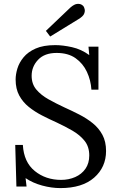

<svg xmlns="http://www.w3.org/2000/svg" viewBox="-20 -947 607 983"><path d="M448 -488Q445 -536 425 -579Q405 -622 367 -649Q329 -676 270 -676Q208 -676 175 -641Q142 -606 142 -559Q142 -517 166 -488.5Q190 -460 228.5 -438.5Q267 -417 310 -397Q348 -380 386 -360.5Q424 -341 455 -316Q486 -291 504.5 -256.5Q523 -222 523 -174Q523 -91 462 -37.5Q401 16 289 16Q244 16 196 3Q148 -10 111 -35L116 8H64L58 -205H97Q102 -117 158 -71.5Q214 -26 293 -26Q332 -26 365 -40.5Q398 -55 417.5 -83Q437 -111 437 -151Q437 -196 413 -226Q389 -256 351 -278Q313 -300 270 -320Q232 -337 195 -356Q158 -375 127.5 -399.5Q97 -424 78.5 -458Q60 -492 60 -540Q60 -566 69 -596Q78 -626 100.5 -653.5Q123 -681 162.5 -698.5Q202 -716 263 -716Q301 -716 348.5 -705.5Q396 -695 437 -665L433 -708H484V-488ZM237 -760 215 -789 341 -909Q361 -926 375.5 -927Q390 -928 398.5 -922.5Q407 -917 408 -914Q411 -910 413.5 -899.5Q416 -889 410.5 -876Q405 -863 382 -849Z"/></svg>

Font: Lora
Style: Regular
Weight: 400
Designer: Olga Karpushina, Alexei Vanyashin (Cyrillic)
Foundry: Cyreal
Version: Version 3.005; ttfautohint (v1.8.4.7-5d5b)